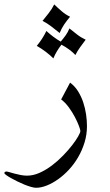

<svg xmlns="http://www.w3.org/2000/svg" viewBox="-108 -698 507 882"><path d="M166 -546.4Q147 -561.5 128.2 -576.2Q109.4 -590.8 87.4 -602.1Q101.6 -619.1 116.2 -638.2Q130.9 -657.2 141.1 -677.7Q158.2 -661.1 175.8 -646Q193.4 -630.9 213.9 -621.1Q199.2 -604 187 -585.9Q174.8 -567.9 166 -546.4ZM137.2 -429.7Q121.1 -445.8 102.1 -460.2Q83 -474.6 61 -487.3Q88.4 -520.5 105 -555.7Q120.6 -541.5 137.2 -529.1Q153.8 -516.6 170.9 -506.8Q183.1 -521 193.6 -535.6Q204.1 -550.3 210.9 -567.4Q228 -553.7 246.1 -539.6Q264.2 -525.4 285.6 -515.6Q272.9 -499 260.3 -481.4Q247.6 -463.9 238.3 -445.3Q225.6 -459 209.2 -470.9Q192.9 -482.9 174.3 -492.7Q163.1 -478.5 153.6 -462.6Q144 -446.8 137.2 -429.7ZM213.9 -318.4Q235.4 -302.7 250.2 -279.1Q265.1 -255.4 274.2 -228.3Q283.2 -201.2 287.4 -172.6Q291.5 -144 291.5 -118.7Q291.5 -80.1 280.5 -43.9Q269.5 -7.8 251.2 23.7Q232.9 55.2 209 81.1Q185.1 106.9 158.9 125.5Q132.8 144 106.7 154.3Q80.6 164.6 57.6 164.6Q48.3 164.6 33.9 160.4Q19.5 156.2 3.4 149.7Q-12.7 143.1 -29.1 135Q-45.4 127 -58.3 119.6Q-71.3 112.3 -79.6 106.2Q-87.9 100.1 -87.9 97.7Q-87.9 92.3 -84 91.1Q-80.1 89.8 -77.1 89.8Q-74.7 89.8 -64.9 92.8Q-55.2 95.7 -41.7 99.4Q-28.3 103 -12.9 106Q2.4 108.9 16.1 108.9Q44.9 108.9 74.2 95.7Q103.5 82.5 130.6 62Q157.7 41.5 181.6 16.8Q205.6 -7.8 223.1 -30.5Q240.7 -53.2 251 -71.3Q261.2 -89.4 261.2 -96.2Q261.2 -101.6 254.6 -119.4Q248 -137.2 236.3 -159.7Q224.6 -182.1 208.3 -204.6Q191.9 -227.1 172.9 -241.2Z"/></svg>

Font: HM XNiloofar
Style: Regular
Weight: 400
Designer: Hossein Movahhedian
Version: Version 2.8, 2015